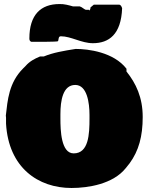

<svg xmlns="http://www.w3.org/2000/svg" viewBox="-20 -935 750 948"><path d="M438.5 -721.7C517.6 -721.7 578.1 -764.6 583 -894.5C580.1 -902.3 577.1 -912.1 566.4 -912.1H443.4L426.8 -898.4C426.8 -892.1 424.7 -886.6 421.9 -882.8C420.9 -882.8 419.9 -886.7 419.9 -886.7H403.3C394.5 -889.6 384.8 -900.4 374 -903.3H340.8C320.3 -909.2 295.9 -916 273.4 -915C181.6 -915 125 -862.3 125 -745.1C125 -737.3 127 -731.4 134.8 -728.5H197.3C217.8 -729.5 241.2 -728.5 262.7 -730.5C273.4 -730.5 263.7 -755.9 280.3 -755.9C330.7 -755.9 382.2 -721.7 438.5 -721.7ZM426.8 -887.7V-888.7ZM9.8 -353.5V-324.2C22.5 -107.4 168 -6.8 333 -6.8C416 -6.8 538.1 -26.4 600.6 -104.5L620.1 -128.9C665 -190.4 684.6 -261.7 684.6 -357.4C684.6 -454.1 651.4 -523.4 604.5 -582V-595.7C541 -677.7 416 -693.4 353.5 -693.4C294.8 -684.1 242 -675.2 196.3 -656.2H177.7C149.4 -644.5 126 -631.8 106.4 -609.4L94.7 -597.7C23.4 -526.4 17.6 -440.4 8.8 -364.3ZM278.3 -349.6V-371.1C278.3 -437.5 290 -515.6 351.6 -515.6C410.2 -515.6 421.9 -426.8 421.9 -367.2V-349.6C421.9 -272.5 418 -177.7 343.8 -177.7C281.2 -177.7 278.3 -292 278.3 -349.6Z"/></svg>

Font: Bowlby One SC
Style: Regular
Weight: 400
Width: 1
Version: Version 1.2